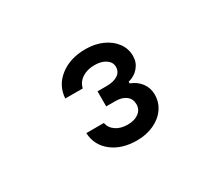

<svg xmlns="http://www.w3.org/2000/svg" viewBox="-89 -1102 927 816"><g transform="rotate(-30 375.0 -694.0)"><path d="M384 -471Q310 -471 262.5 -508Q215 -545 212 -606H298Q303 -580 326 -564.5Q349 -549 383 -549Q417 -549 437.5 -564.5Q458 -580 458 -606Q458 -632 439 -647Q420 -662 387 -662H342V-736H387Q422 -736 442 -749.5Q462 -763 462 -787Q462 -810 441 -824.5Q420 -839 386 -839Q350 -839 325 -822.5Q300 -806 294 -778H208Q212 -840 261.5 -878.5Q311 -917 387 -917Q433 -917 469.5 -900.5Q506 -884 527 -855.5Q548 -827 548 -791Q548 -760 528.5 -736.5Q509 -713 477 -705V-697Q509 -685 527.5 -660Q546 -635 546 -603Q546 -565 525 -535Q504 -505 467 -488Q430 -471 384 -471Z"/></g></svg>

Font: Martian Mono sWd Rg
Style: Regular
Weight: 400
Width: 6
Monospace: yes
Designer: Roman Shamin
Foundry: Evil Martians
Version: Version 1.000